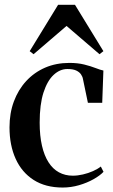

<svg xmlns="http://www.w3.org/2000/svg" viewBox="-20 -788 480 818"><path d="M247 11Q174 11 123.5 -21.2Q73 -53.5 46.8 -111.2Q20.5 -169 20.5 -245.5Q20.5 -305.5 39 -355.5Q57.5 -405.5 91.5 -442.5Q125.5 -479.5 172.2 -499.8Q219 -520 275.5 -520Q311.5 -520 339.2 -513Q367 -506 387.5 -498Q408 -490 420.5 -487.5L415.5 -350H354.5L333.5 -451Q332 -461 325.2 -471Q318.5 -481 304.8 -487.5Q291 -494 267 -494Q235.5 -494 208.5 -469Q181.5 -444 165.2 -393.5Q149 -343 149 -265.5Q149 -209.5 158.8 -167.2Q168.5 -125 186.8 -96.5Q205 -68 231.2 -53.8Q257.5 -39.5 290 -39.5Q311 -39.5 333.5 -44.8Q356 -50 376.2 -59Q396.5 -68 409.5 -78.5L421 -56Q406 -40 378.5 -24.5Q351 -9 316.8 1Q282.5 11 247 11ZM123 -557 106.5 -570 227.5 -767.5H299.5L420.5 -570L404 -557L263.5 -677.5Z"/></svg>

Font: Merriweather 144pt SemiBold
Style: Regular
Weight: 600
Version: Version 2.100